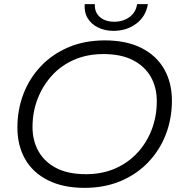

<svg xmlns="http://www.w3.org/2000/svg" viewBox="-20 -901 879 927"><path d="M388 6Q285 6 212 -30.5Q139 -67 101.5 -132.5Q64 -198 64 -285Q64 -371 93 -447Q122 -523 177.5 -581.5Q233 -640 311 -673Q389 -706 486 -706Q590 -706 662.5 -669.5Q735 -633 772.5 -567.5Q810 -502 810 -415Q810 -329 781 -253Q752 -177 696.5 -118.5Q641 -60 563 -27Q485 6 388 6ZM395 -60Q473 -60 536 -87.5Q599 -115 644 -164Q689 -213 713 -276.5Q737 -340 737 -412Q737 -480 707.5 -531Q678 -582 621 -611Q564 -640 479 -640Q401 -640 338 -612.5Q275 -585 230.5 -536Q186 -487 161.5 -423.5Q137 -360 137 -288Q137 -221 166.5 -169.5Q196 -118 253 -89Q310 -60 395 -60ZM528 -752Q487 -752 454 -768Q421 -784 403.5 -812.5Q386 -841 389 -881H438Q436 -842 462 -819Q488 -796 532 -796Q574 -796 605 -818.5Q636 -841 642 -881H694Q684 -821 637.5 -786.5Q591 -752 528 -752Z"/></svg>

Font: MOST Montserrat
Style: Italic
Weight: 400
Italic angle: -11.3°
Designer: Julieta Ulanovsky
Foundry: Julieta Ulanovsky
Version: Version 8.000;March 11, 2024;FontCreator 15.0.0.2926 64-bit